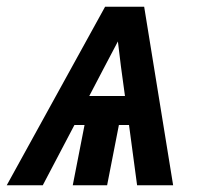

<svg xmlns="http://www.w3.org/2000/svg" viewBox="-55 -550 625 570"><path d="M-35 0 257 -530H373L459 0H352L328 -179H298L263 0H161L196 -179H166L72 0ZM316 -265 304 -353Q302 -372 299.5 -390Q297 -408 295 -427Q285 -408 275.5 -390Q266 -372 256 -353L210 -265Z"/></svg>

Font: Lode Term
Style: Bold Italic
Weight: 700
Italic angle: -11°
Monospace: yes
Designer: Belleve Invis
Foundry: Belleve Invis
Version: Version 29.2.0